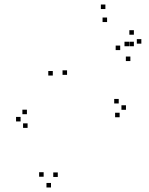

<svg xmlns="http://www.w3.org/2000/svg" viewBox="-20 -807 660 849"><path d="M235.5 -24.5V-44.5H215.5V-24.5ZM276.5 -476V-496H256.5V-476ZM453.5 -709.5V-729.5H433.5V-709.5ZM550.5 -602.5V-622.5H530.5V-602.5ZM572 -602.5V-622.5H552V-602.5ZM572 -653.5V-673.5H552V-653.5ZM511.5 -585.5V-605.5H491.5V-585.5ZM556.5 -537V-557H536.5V-537ZM605 -614V-634H585V-614ZM446 -767V-787H426V-767ZM213.5 -473V-493H193.5V-473ZM173 -25.5V-45.5H153V-25.5ZM205.5 22V2H185.5V22ZM509 -288.5V-308.5H489V-288.5ZM537 -321.5V-341.5H517V-321.5ZM505 -349.5V-369.5H485V-349.5ZM99 -302V-322H79V-302ZM71 -270V-290H51V-270ZM102 -241.5V-261.5H82V-241.5Z"/></svg>

Font: Monaspace Radon Dots Var
Style: Regular
Weight: 400
Designer: Riley Cran and the Lettermatic Team
Version: Version 1.100 (Monaspace Radon Dots)